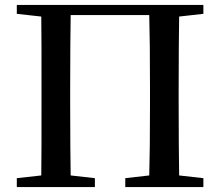

<svg xmlns="http://www.w3.org/2000/svg" viewBox="-20 -757 892 777"><path d="M364 0V-36L266 -47C265 -112 264 -211 264 -343V-394C264 -529 265 -630 266 -696H584C586 -629 587 -528 587 -394V-343C587 -210 586 -112 584 -47L487 -36V0H803V-36L705 -47C704 -112 703 -211 703 -343V-394C703 -527 704 -625 705 -690L803 -701V-737H48V-701L147 -690C148 -625 148 -526 148 -394V-343C148 -210 148 -112 147 -47L48 -36V0Z"/></svg>

Font: AllPunType SemiBold
Style: Regular
Weight: 600
Version: 1.0